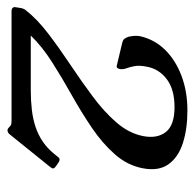

<svg xmlns="http://www.w3.org/2000/svg" viewBox="-30 -496 531 524"><g transform="rotate(90 236.0 -234.5)"><path d="M427 -122Q433 -118 434 -114.5Q435 -111 429 -104L342 4Q337 11 330 11Q328 11 326 10Q324 9 319 4Q316 1 312.5 0.5Q309 0 304 0H5.5Q-8.5 0 -5.5 -13L-3.8 -23.8Q-2.5 -32.5 1.5 -37.8Q26.8 -70.2 66.8 -100.6Q106.8 -131 151.8 -161Q196.8 -191 238.1 -221.8Q279.5 -252.5 309 -286.6Q338.5 -320.8 346 -359.5Q353.2 -397.5 334.8 -421.1Q316.2 -444.8 266.8 -444.8Q218.2 -444.8 190.4 -423.5Q162.5 -402.2 156.5 -369.2Q152.5 -349.2 155 -335.8Q157.5 -322.2 161 -313.2Q164.5 -304.2 162.8 -295.2Q160.8 -285.2 153.5 -287.2L94 -301.5Q84 -303.5 80.9 -307.5Q77.8 -311.5 75 -318.5Q71 -334.5 73 -349.5Q81.5 -389 109.6 -418.1Q137.8 -447.2 180.8 -463.6Q223.8 -480 276.2 -480Q326.5 -480 365.2 -467.5Q404 -455 423 -428Q442 -401 433.8 -358.5Q425.8 -316.2 395.6 -282Q365.5 -247.8 323.1 -219.1Q280.8 -190.5 234 -164.2Q187.2 -138 144.4 -110.8Q101.5 -83.5 71.5 -52.5H221Q249 -52.5 273.9 -55.4Q298.8 -58.2 320.5 -65.4Q342.2 -72.5 361.1 -85.4Q380 -98.2 396 -118.2L404 -128.2Q409 -134.2 418 -128.2Z"/></g></svg>

Font: Young Serif Light
Style: Italic
Weight: 300
Italic angle: -10.979°
Designer: Bastien Sozeau
Foundry: NBR — Bastien Sozeau
Version: Version 5.001